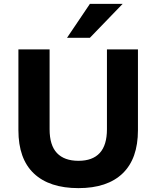

<svg xmlns="http://www.w3.org/2000/svg" viewBox="-20 -960 808 991"><path d="M385 11Q235 11 155 -64.5Q75 -140 75 -288V-705H236V-293Q236 -210 274 -170Q312 -130 385 -130Q458 -130 495 -170.5Q532 -211 532 -293V-705H692V-288Q692 -141 613 -65Q534 11 385 11ZM326 -765 444 -940H613L444 -765Z"/></svg>

Font: Nunito Sans 9pt ExtraBold
Style: Regular
Weight: 800
Version: Version 3.101;gftools[0.9.27]